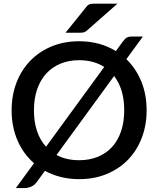

<svg xmlns="http://www.w3.org/2000/svg" viewBox="-20 -948 843 1024"><path d="M281.5 -121.5Q333 -93.5 402 -93.5Q457.5 -93.5 502 -111.8Q546.5 -130 577.8 -164.2Q609 -198.5 625.8 -248Q642.5 -297.5 642.5 -360Q642.5 -417 628.8 -462.8Q615 -508.5 588.5 -542.5ZM536 -591Q508.5 -608.5 474.8 -617.8Q441 -627 402 -627Q347 -627 302.5 -608.5Q258 -590 226.5 -555.5Q195 -521 178 -471.5Q161 -422 161 -360Q161 -297.5 177.5 -248.8Q194 -200 225.5 -165.5ZM654 -632.5Q705.5 -582.5 733.8 -513.2Q762 -444 762 -360Q762 -280 736 -212.5Q710 -145 662.8 -96.2Q615.5 -47.5 549.2 -20Q483 7.5 402 7.5Q350.5 7.5 304.5 -4Q258.5 -15.5 219.5 -37L176 23Q163 40.5 145.5 47.8Q128 55 111 55H64.5L161.5 -77.5Q104.5 -127 73.2 -199.2Q42 -271.5 42 -360Q42 -440 68 -507.5Q94 -575 141.5 -624Q189 -673 255.2 -700.5Q321.5 -728 402 -728Q458.5 -728 507.8 -714.5Q557 -701 598 -675.5L633 -723.5Q639 -731.5 643.8 -737Q648.5 -742.5 653.8 -746Q659 -749.5 665.8 -751.2Q672.5 -753 682 -753H742ZM606.5 -928.5 444 -785.5Q435 -777.5 427 -775.5Q419 -773.5 407 -773.5H329.5L439.5 -910Q444 -916.5 448.5 -920Q453 -923.5 458.5 -925.5Q464 -927.5 470.8 -928Q477.5 -928.5 486.5 -928.5Z"/></svg>

Font: Lato 2
Style: Regular
Weight: 600
Designer: Lukasz Dziedzic with Adam Twardoch and Botio Nikoltchev
Foundry: tyPoland Lukasz Dziedzic
Version: Version 2.015; 2015-08-06; http://www.latofonts.com/